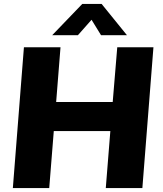

<svg xmlns="http://www.w3.org/2000/svg" viewBox="-20 -951 824 971"><path d="M756 -712 700 0H515L538 -288H252L229 0H45L101 -712H286L264 -435H550L573 -712ZM244 -773 396 -931H494L622 -773H491L443 -851L374 -773Z"/></svg>

Font: Muli Black
Style: Italic
Weight: 900
Italic angle: -4.541°
Designer: Vernon Adams
Foundry: Vernon Adams
Version: Version 2.001